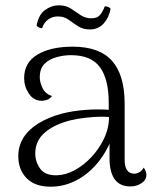

<svg xmlns="http://www.w3.org/2000/svg" viewBox="-20 -693 583 724"><path d="M471 10Q432 10 412.5 -17Q393 -44 393 -97V-204L409 -194Q390 -132 353.5 -85.5Q317 -39 270 -14Q223 11 171 11Q112 11 80.5 -21Q49 -53 49 -104Q49 -143 68.5 -174Q88 -205 124.5 -227.5Q161 -250 211 -264Q254 -275 301.5 -278.5Q349 -282 390 -279V-305Q390 -394 357 -439.5Q324 -485 247 -485Q221 -485 193.5 -477.5Q166 -470 148 -452.5Q130 -435 130 -401Q130 -382 141 -360Q152 -338 176 -331Q168 -320 157 -316.5Q146 -313 137 -313Q107 -313 89 -340Q71 -367 71 -398Q71 -457 121 -487Q171 -517 254 -517Q355 -517 402.5 -463.5Q450 -410 450 -302V-91Q450 -38 487 -38Q496 -38 506 -44Q516 -50 522 -61Q527 -54 529.5 -47Q532 -40 532 -34Q532 -15 514 -2.5Q496 10 471 10ZM195 -32Q228 -33 262 -51.5Q296 -70 325 -101Q354 -132 372.5 -171Q391 -210 391 -252Q367 -254 335.5 -252Q304 -250 274 -245Q244 -240 221 -232Q170 -215 141.5 -186Q113 -157 113 -114Q113 -83 131.5 -57Q150 -31 195 -32ZM397 -660Q391 -627 371 -604.5Q351 -582 319 -582Q293 -582 274.5 -594Q256 -606 239 -618.5Q222 -631 198 -631Q177 -631 161 -619Q145 -607 139 -587Q134 -586 128 -589Q122 -592 118 -596Q125 -637 149.5 -655Q174 -673 202 -673Q229 -673 247.5 -660.5Q266 -648 284 -636Q302 -624 325 -624Q347 -624 357.5 -637Q368 -650 375 -669Q383 -669 388 -667Q393 -665 397 -660Z"/></svg>

Font: Arima Thin Light
Style: Regular
Weight: 300
Version: Version 1.100